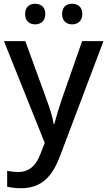

<svg xmlns="http://www.w3.org/2000/svg" viewBox="-20 -757 568 1017"><path d="M113 -683C113 -645 137 -628 166 -628C195 -628 220 -645 220 -683C220 -721 195 -737 166 -737C137 -737 113 -721 113 -683ZM309 -683C309 -645 333 -628 362 -628C391 -628 416 -645 416 -683C416 -721 391 -737 362 -737C333 -737 309 -721 309 -683ZM1 -539 217 0 194 59C172 116 138 154 77 154C54 154 32 151 18 148V232C35 236 59 240 92 240C203 240 259 174 299 67L528 -539H415L308 -233C292 -185 276 -133 268 -101H264C258 -141 243 -185 226 -232L114 -539Z"/></svg>

Font: Noto Sans Canadian Aboriginal Medium
Style: Regular
Weight: 500
Designer: Monotype Design Team, Typotheque's Kevin King
Foundry: Monotype Imaging Inc.
Version: Version 2.004